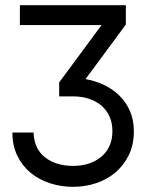

<svg xmlns="http://www.w3.org/2000/svg" viewBox="-20 -715 585 743"><path d="M467 -620V-695H57V-618H373L209 -396V-342H263Q296 -342 323.5 -333Q351 -324 371.5 -307Q392 -290 403.5 -265Q415 -240 415 -207Q415 -175 403.5 -150Q392 -125 371.5 -108Q351 -91 323.5 -82Q296 -73 263 -73Q197 -73 154.5 -106Q112 -139 110 -202H28Q28 -151 47.5 -111.5Q67 -72 99.5 -45.5Q132 -19 174.5 -5.5Q217 8 263 8Q309 8 351.5 -6Q394 -20 426.5 -47.5Q459 -75 478.5 -115Q498 -155 498 -207Q498 -250 483.5 -284Q469 -318 443.5 -343.5Q418 -369 384 -385.5Q350 -402 311 -409Z"/></svg>

Font: IngvarSans
Style: Regular
Weight: 500
Version: Version 3.000